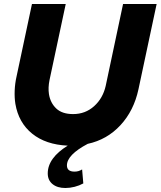

<svg xmlns="http://www.w3.org/2000/svg" viewBox="-20 -720 804 961"><path d="M673 -273Q650 -166 583 -93.5Q516 -21 419 0Q315 55 315 108Q315 139 353 139Q374 139 391 128Q393 145 394 163Q395 181 397 198Q377 209 353.5 215Q330 221 307 221Q267 221 243 201.5Q219 182 219 148Q219 109 244.5 74Q270 39 319 9Q209 4 141 -51Q73 -106 57 -200Q52 -231 53.5 -267Q55 -303 63 -338Q83 -429 101.5 -519Q120 -609 140 -700H309Q289 -604 268.5 -510Q248 -416 228 -320Q220 -281 225 -249Q232 -205 261.5 -177Q291 -149 346 -149Q407 -149 451 -188.5Q495 -228 509 -290Q531 -393 552.5 -495Q574 -597 596 -700H764Q741 -593 718.5 -486.5Q696 -380 673 -273Z"/></svg>

Font: Rosa Sans Black
Style: Italic
Weight: 900
Italic angle: -12°
Designer: Pentagram / MCKL
Foundry: Pentagram / MCKL
Version: Version 1.005;September 16, 2019;FontCreator 11.5.0.2425 64-